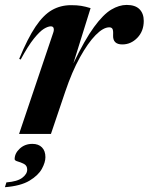

<svg xmlns="http://www.w3.org/2000/svg" viewBox="-52 -544 604 780"><path d="M164 -410.5Q168 -421.5 166 -429.2Q164 -437 154.5 -437Q143 -437 126.2 -426.8Q109.5 -416.5 86 -387.5Q62.5 -358.5 32 -302L26 -305Q60.5 -388.5 92.5 -436Q124.5 -483.5 159.2 -503.2Q194 -523 236.5 -523Q261.5 -523 278 -520.2Q294.5 -517.5 316 -511L246 -286.5Q292.5 -383 330 -434.2Q367.5 -485.5 399.8 -504.8Q432 -524 462.5 -524Q497.5 -524 514.8 -506.5Q532 -489 532 -459Q532 -417.5 506 -390.5Q480 -363.5 445 -363.5Q405.5 -363.5 407.5 -401.5Q408.5 -420.5 404.8 -426.8Q401 -433 392 -433Q367.5 -433 336.5 -401.5Q305.5 -370 273 -311.5Q240.5 -253 213 -171.5L155 0H25.5ZM7.5 102.5Q7.5 79 28.2 59.8Q49 40.5 79.5 40.5Q104.5 40.5 118.5 54.8Q132.5 69 132.5 94.5Q132.5 115.5 118 142Q103.5 168.5 67.8 190Q32 211.5 -32 216.5L-26 197Q18.5 193.5 38.5 178.2Q58.5 163 58.5 145Q58.5 129 45.8 122.2Q33 115.5 20.2 112Q7.5 108.5 7.5 102.5Z"/></svg>

Font: Newsreader Display SemiBold
Style: Italic
Weight: 600
Italic angle: -17°
Designer: Hugues Gentile
Foundry: Production Type
Version: Version 1.001